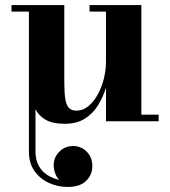

<svg xmlns="http://www.w3.org/2000/svg" viewBox="-20 -480 674 760"><path d="M539.5 -460V-26H608V0H399.5V-133Q388.5 -97 368.5 -64Q348.5 -31 316.2 -10.5Q284 10 236.5 10Q189 10 161.5 -5.5Q134 -21 120.5 -47.5V121Q120.5 153 133.2 176Q146 199 167.5 212.8Q189 226.5 214.5 232Q204.5 222.5 198.5 206.2Q192.5 190 192.5 173.5Q192.5 143 214.8 120.5Q237 98 269 98Q301.5 98 323.5 120.5Q345.5 143 345.5 177.5Q345.5 212 321 236Q296.5 260 247 260Q208.5 260 173.5 244Q138.5 228 116.5 197Q94.5 166 94.5 121V-434H25.5V-460H234.5V-157Q234.5 -115 238.2 -89.8Q242 -64.5 252.5 -53.2Q263 -42 283 -42Q308 -42 329.2 -59.2Q350.5 -76.5 366.2 -104.8Q382 -133 390.8 -167.5Q399.5 -202 399.5 -236.5V-434H334.5V-460Z"/></svg>

Font: Bodoni Moda 9pt
Style: Bold
Weight: 700
Designer: Owen Earl
Foundry: indestructible type
Version: Version 2.005